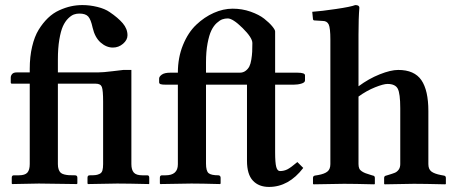

<svg xmlns="http://www.w3.org/2000/svg" viewBox="-20 -718 1775 750"><path d="M354 -391.1H206.1V-77.1Q206.1 -64.9 209 -56.6Q211.9 -48.3 216.6 -43.7Q221.2 -39.1 230.7 -36.6Q240.2 -34.2 248.8 -33.7Q257.3 -33.2 272.9 -33.2Q282.2 -33.2 282.2 -23.9V-1L279.8 1Q170.9 -1 131.8 -1L27.8 1L25.9 -1V-23.9Q25.9 -33.2 34.2 -33.2H53.2Q77.6 -33.2 86.9 -43.7Q96.2 -54.2 96.2 -77.1V-391.1H26.9Q22 -391.1 22 -396V-415Q22 -422.4 27.3 -428.7Q32.7 -435.1 44.9 -435.1H96.2V-449.2Q96.2 -496.6 105.5 -535.9Q114.7 -575.2 130.9 -601.6Q147 -627.9 167.2 -647.5Q187.5 -667 211.2 -677.7Q234.9 -688.5 257.1 -693.4Q279.3 -698.2 301.8 -698.2Q331.1 -698.2 360.6 -690.9Q390.1 -683.6 408.2 -670.9Q440.9 -648.9 459.5 -627.2Q478 -605.5 478 -580.1Q478 -562 460.7 -547.1Q443.4 -532.2 420.9 -532.2Q395.5 -532.2 373 -552Q350.6 -571.8 341.8 -609.9Q335 -642.1 324.5 -653.6Q314 -665 290 -665Q278.8 -665 268.6 -661.4Q258.3 -657.7 246.3 -646Q234.4 -634.3 225.8 -615.5Q217.3 -596.7 211.7 -563.2Q206.1 -529.8 206.1 -485.8V-435.1H361.8Q382.3 -435.1 420.2 -439.9Q458 -444.8 461.9 -444.8H493.2V-77.1Q493.2 -54.7 502.7 -43.9Q512.2 -33.2 536.1 -33.2H555.2Q563 -33.2 563 -23.9V-1L562 1Q478 -1 438 -1L324.2 1L321.8 -1V-23.9Q321.8 -33.2 330.1 -33.2Q346.2 -33.2 354 -34.2Q361.8 -35.2 369.6 -39.1Q377.4 -43 380.1 -52.2Q382.8 -61.5 382.8 -77.1V-320.8Q382.8 -365.2 377.9 -378.2Q373 -391.1 354 -391.1Z M1054.7 -595.2V-434.1H1141.6Q1171.4 -434.1 1171.4 -423.8V-403.8Q1171.4 -395.5 1157.2 -391.4Q1143.1 -387.2 1126.5 -387.2H1054.7V-123Q1054.7 -82 1059.1 -65.9Q1063.5 -49.8 1073.7 -49.8Q1089.4 -49.8 1102.8 -56.6Q1116.2 -63.5 1141.6 -85L1164.6 -62Q1107.9 12.2 1030.8 12.2Q990.7 12.2 967.8 -12.5Q944.8 -37.1 944.8 -89.8V-387.2H784.7V-79.1Q784.7 -50.3 794.7 -41.7Q804.7 -33.2 833.5 -33.2Q836.4 -33.2 839.1 -30.8Q841.8 -28.3 841.8 -23.9V-1L839.4 1Q766.6 -1 727.5 -1L606.4 1L604.5 -1V-23.9Q604.5 -33.2 612.8 -33.2H626.5Q674.8 -33.2 674.8 -76.2V-387.2H628.4Q611.8 -387.2 606.7 -389.4Q601.6 -391.6 601.6 -397V-411.1Q601.6 -418.9 612.1 -426.5Q622.6 -434.1 645.5 -434.1H674.8Q674.8 -493.2 694.8 -542.2Q714.8 -591.3 746.6 -621.3Q778.3 -651.4 815.2 -667.7Q852.1 -684.1 888.7 -684.1Q925.8 -684.1 959 -672.4Q992.2 -660.6 1012 -645Q1031.7 -629.4 1043.2 -615.5Q1054.7 -601.6 1054.7 -595.2ZM965.8 -549.8Q965.8 -570.8 927.7 -608.4Q889.6 -646 869.6 -646Q858.9 -646 848.9 -642.6Q838.9 -639.2 826.7 -628.2Q814.5 -617.2 805.7 -599.1Q796.9 -581.1 790.8 -548.8Q784.7 -516.6 784.7 -474.1V-434.1H916.5Q929.7 -434.1 939.2 -441.2Q948.7 -448.2 953.9 -458.3Q959 -468.3 961.7 -485.1Q964.4 -502 965.1 -515.9Q965.8 -529.8 965.8 -549.8Z M1653.3 -77.1Q1653.3 -57.1 1665 -48.1Q1676.8 -39.1 1702.6 -34.2L1713.4 -32.2Q1721.7 -31.2 1721.7 -22.9V0L1719.7 2Q1635.7 0 1596.7 0L1482.4 2L1480.5 0V-22.9Q1480.5 -30.8 1488.8 -32.2L1495.6 -34.2Q1513.7 -39.6 1522.5 -43.2Q1531.2 -46.9 1537.4 -55.4Q1543.5 -64 1543.5 -77.1V-294.9Q1543.5 -353 1533.7 -371.6Q1523.9 -390.1 1493.7 -390.1Q1478 -390.1 1445.1 -377Q1412.1 -363.8 1380.4 -340.8V-77.1Q1380.4 -66.9 1383.3 -60.1Q1386.2 -53.2 1393.6 -48.6Q1400.9 -43.9 1408 -41.3Q1415 -38.6 1429.7 -34.2L1436.5 -32.2Q1444.3 -31.2 1444.3 -22.9V0L1442.4 2Q1362.8 0 1323.7 0L1204.6 2L1202.6 0V-22.9Q1202.6 -30.8 1210.4 -32.2L1222.7 -34.2Q1247.6 -38.6 1259 -47.9Q1270.5 -57.1 1270.5 -77.1V-563Q1270.5 -608.9 1263.9 -622.6Q1257.3 -636.2 1240.7 -636.2L1208.5 -638.2Q1203.6 -638.2 1202.6 -643.1L1199.7 -671.9Q1234.9 -674.3 1292.7 -682.9Q1350.6 -691.4 1367.7 -698.2Q1383.8 -698.2 1383.8 -688Q1380.4 -647.9 1380.4 -583V-380.9Q1420.4 -410.6 1463.4 -427.7Q1506.3 -444.8 1535.6 -444.8Q1598.6 -444.8 1626 -405Q1653.3 -365.2 1653.3 -284.2Z"/></svg>

Font: Linux Libertine G
Style: Semibold
Weight: 600
Designer: Philipp H. Poll
Foundry: Philipp H. Poll
Version: Version 5.1.1